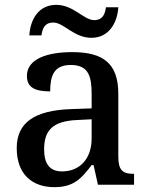

<svg xmlns="http://www.w3.org/2000/svg" viewBox="-20 -762 613 792"><path d="M357 -606C428 -606 464 -666 468 -732H417C413 -705 405 -679 368 -679C326 -679 283 -742 212 -742C140 -742 105 -683 101 -616H151C155 -643 163 -669 200 -669C243 -669 285 -606 357 -606ZM204 10C285 10 316 -26 358 -81H366L384 0H533V-45H530C485 -45 468 -61 468 -117V-375C468 -501 405 -547 278 -547C175 -547 91 -519 91 -449C91 -402 123 -385 187 -385C187 -449 202 -494 272 -494C346 -494 358 -446 358 -373V-315L275 -312C123 -307 49 -257 49 -151C49 -41 115 10 204 10ZM236 -55C185 -55 162 -86 162 -146C162 -223 196 -263 300 -267L358 -270V-191C358 -108 310 -55 236 -55Z"/></svg>

Font: Noto Serif Malayalam Medium
Style: Regular
Weight: 500
Designer: Indian type Foundry, Jelle Bosma, Monotype Design Team
Foundry: Monotype Imaging Inc.
Version: Version 2.104